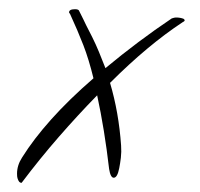

<svg xmlns="http://www.w3.org/2000/svg" viewBox="-20 -407 434 417"><path d="M26 -10Q21 -10 18 -20Q17 -23 17 -30Q17 -48 28 -65Q53 -105 91.5 -148Q130 -191 183 -237Q173 -278 161 -309Q149 -340 132 -377Q130 -379 130 -380Q130 -387 143 -387Q151 -387 152 -383L161 -365Q164 -358 180 -327Q188 -311 195 -294Q202 -277 209 -259Q280 -318 353 -367Q359 -369 362 -369Q372 -369 379 -366Q384 -362 377 -359Q339 -334 299.5 -301Q260 -268 219 -227Q238 -163 243 -91Q244 -77 242.5 -64.5Q241 -52 239 -42Q235 -21 227 -21Q220 -21 217 -40Q212 -83 205.5 -123Q199 -163 191 -200Q149 -157 108 -110Q67 -63 27 -10Z"/></svg>

Font: Allison
Style: Regular
Weight: 400
Designer: Robert E. Leuschke
Foundry: Robert E. Leuschke
Version: Version 1.010; ttfautohint (v1.8.3)